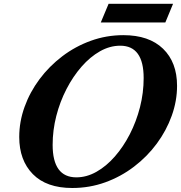

<svg xmlns="http://www.w3.org/2000/svg" viewBox="-20 -952 926 983"><path d="M350 10.5Q218 10.5 148.2 -60.5Q78.5 -131.5 78.5 -250.5Q78.5 -329 105.8 -404.8Q133 -480.5 182.5 -546.8Q232 -613 298.8 -663.8Q365.5 -714.5 445 -743.2Q524.5 -772 611.5 -772Q743 -772 814.8 -702.5Q886.5 -633 886.5 -512.5Q886.5 -435 859.2 -359.2Q832 -283.5 782.8 -216.8Q733.5 -150 666.2 -98.8Q599 -47.5 518.8 -18.5Q438.5 10.5 350 10.5ZM371 -44Q423.5 -44 474 -72.5Q524.5 -101 568 -150.8Q611.5 -200.5 644.8 -265.2Q678 -330 696.8 -403.5Q715.5 -477 715.5 -552.5Q715.5 -718 595.5 -718Q542.5 -718 492 -689.5Q441.5 -661 397.8 -611Q354 -561 320.5 -496.2Q287 -431.5 268.2 -358.2Q249.5 -285 249.5 -210.5Q249.5 -44 371 -44ZM496 -837 536 -932.5H866L826.5 -837Z"/></svg>

Font: Libre Caslon Text
Style: Italic
Weight: 400
Italic angle: -22.583°
Designer: Pablo Impallari, Rodrigo Fuenzalida, Katja Schimmel
Foundry: Pablo Impallari, Rodrigo Fuenzalida
Version: Version 2.000